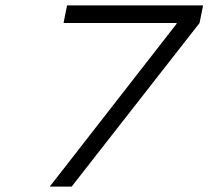

<svg xmlns="http://www.w3.org/2000/svg" viewBox="-20 -690 771 710"><path d="M164 0H245L718 -605L731 -670H228L215 -605H633V-602Z"/></svg>

Font: LT Wave Text Light Italic
Style: Regular
Weight: 300
Designer: Daniel Lyons
Version: Version 2.5 (Glyphs App)